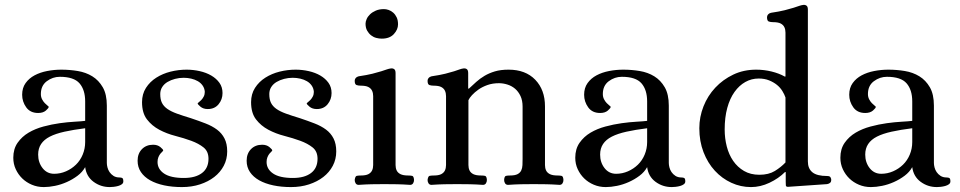

<svg xmlns="http://www.w3.org/2000/svg" viewBox="-20 -748 3901 780"><path d="M223 -436Q194 -436 170 -418Q146 -400 146 -366Q146 -354 151 -344.5Q156 -335 162 -329Q168 -323 173 -319Q178 -315 178 -314Q178 -309 166.5 -299Q155 -289 135 -289Q103 -289 86.5 -312Q70 -335 70 -363Q70 -391 84 -410.5Q98 -430 120.5 -442Q143 -454 171.5 -459.5Q200 -465 229 -465Q263 -465 296 -459.5Q329 -454 355 -438Q381 -422 397.5 -393.5Q414 -365 414 -319V-86Q414 -78 416.5 -68Q419 -58 425 -49Q431 -40 441 -33.5Q451 -27 466 -27Q473 -27 477 -24.5Q481 -22 481 -11Q481 -4 475 0.5Q469 5 460 7.5Q451 10 441.5 11Q432 12 426 12Q389 12 360 -9.5Q331 -31 326 -69Q315 -49 295 -34Q275 -19 251.5 -8.5Q228 2 203.5 7Q179 12 158 12Q132 12 109.5 2.5Q87 -7 70.5 -23Q54 -39 44 -60.5Q34 -82 34 -107Q34 -143 51.5 -168Q69 -193 96 -209Q123 -225 156.5 -234Q190 -243 222.5 -247.5Q255 -252 282.5 -253.5Q310 -255 326 -257V-336Q326 -383 303 -409.5Q280 -436 223 -436ZM326 -227Q278 -221 242 -213Q206 -205 182.5 -193Q159 -181 147 -163Q135 -145 135 -120Q135 -88 153 -65Q171 -42 200 -42Q225 -42 248 -52Q271 -62 288.5 -79Q306 -96 316 -120Q326 -144 326 -171Z M719 12Q680 12 647 5Q614 -2 590 -15.5Q566 -29 552.5 -49Q539 -69 539 -95Q539 -124 556.5 -142Q574 -160 602 -160Q620 -160 631.5 -150.5Q643 -141 643 -137Q643 -135 639.5 -132Q636 -129 631.5 -123.5Q627 -118 623.5 -109.5Q620 -101 620 -90Q620 -61 646.5 -43Q673 -25 727 -25Q774 -25 800.5 -45Q827 -65 827 -103Q827 -133 807 -149Q787 -165 757 -176Q727 -187 692 -196Q657 -205 627 -221Q597 -237 577 -263Q557 -289 557 -333Q557 -366 573 -391Q589 -416 615 -432.5Q641 -449 673 -457Q705 -465 738 -465Q765 -465 791.5 -459Q818 -453 838.5 -441Q859 -429 871.5 -411.5Q884 -394 884 -370Q884 -344 868 -324.5Q852 -305 824 -305Q806 -305 794.5 -314.5Q783 -324 783 -328Q783 -329 787.5 -332.5Q792 -336 797.5 -341.5Q803 -347 807.5 -355.5Q812 -364 812 -375Q811 -389 803.5 -400Q796 -411 784 -418Q772 -425 757 -428.5Q742 -432 726 -432Q708 -432 691 -427.5Q674 -423 660.5 -415Q647 -407 639 -394.5Q631 -382 631 -366Q631 -344 638 -330Q645 -316 660 -305.5Q675 -295 698.5 -286.5Q722 -278 755 -268Q788 -257 815 -246.5Q842 -236 861.5 -221.5Q881 -207 892 -185.5Q903 -164 903 -133Q903 -101 889 -74.5Q875 -48 850.5 -29Q826 -10 792.5 1Q759 12 719 12Z M1162 12Q1123 12 1090 5Q1057 -2 1033 -15.5Q1009 -29 995.5 -49Q982 -69 982 -95Q982 -124 999.5 -142Q1017 -160 1045 -160Q1063 -160 1074.5 -150.5Q1086 -141 1086 -137Q1086 -135 1082.5 -132Q1079 -129 1074.5 -123.5Q1070 -118 1066.5 -109.5Q1063 -101 1063 -90Q1063 -61 1089.5 -43Q1116 -25 1170 -25Q1217 -25 1243.5 -45Q1270 -65 1270 -103Q1270 -133 1250 -149Q1230 -165 1200 -176Q1170 -187 1135 -196Q1100 -205 1070 -221Q1040 -237 1020 -263Q1000 -289 1000 -333Q1000 -366 1016 -391Q1032 -416 1058 -432.5Q1084 -449 1116 -457Q1148 -465 1181 -465Q1208 -465 1234.5 -459Q1261 -453 1281.5 -441Q1302 -429 1314.5 -411.5Q1327 -394 1327 -370Q1327 -344 1311 -324.5Q1295 -305 1267 -305Q1249 -305 1237.5 -314.5Q1226 -324 1226 -328Q1226 -329 1230.5 -332.5Q1235 -336 1240.5 -341.5Q1246 -347 1250.5 -355.5Q1255 -364 1255 -375Q1254 -389 1246.5 -400Q1239 -411 1227 -418Q1215 -425 1200 -428.5Q1185 -432 1169 -432Q1151 -432 1134 -427.5Q1117 -423 1103.5 -415Q1090 -407 1082 -394.5Q1074 -382 1074 -366Q1074 -344 1081 -330Q1088 -316 1103 -305.5Q1118 -295 1141.5 -286.5Q1165 -278 1198 -268Q1231 -257 1258 -246.5Q1285 -236 1304.5 -221.5Q1324 -207 1335 -185.5Q1346 -164 1346 -133Q1346 -101 1332 -74.5Q1318 -48 1293.5 -29Q1269 -10 1235.5 1Q1202 12 1162 12Z M1531 -591Q1520 -591 1508.5 -594Q1497 -597 1487.5 -604.5Q1478 -612 1471.5 -623.5Q1465 -635 1465 -652Q1465 -660 1469.5 -670.5Q1474 -681 1483.5 -690Q1493 -699 1507 -705Q1521 -711 1540 -711Q1549 -711 1559 -707.5Q1569 -704 1577.5 -696.5Q1586 -689 1591.5 -677.5Q1597 -666 1597 -649Q1597 -628 1580 -609.5Q1563 -591 1531 -591ZM1587 -103Q1587 -90 1587 -77.5Q1587 -65 1591.5 -55.5Q1596 -46 1607 -40.5Q1618 -35 1639 -35Q1648 -35 1654.5 -33.5Q1661 -32 1662 -17Q1662 -9 1658 -3Q1654 3 1646 3Q1617 1 1592.5 0.5Q1568 0 1541 0Q1514 0 1490 0.5Q1466 1 1437 3Q1429 3 1425 -3Q1421 -9 1421 -17Q1423 -32 1429 -33.5Q1435 -35 1445 -35Q1466 -35 1476.5 -40.5Q1487 -46 1491.5 -55.5Q1496 -65 1496 -77.5Q1496 -90 1496 -103V-332Q1496 -345 1496 -357.5Q1496 -370 1491.5 -379.5Q1487 -389 1476.5 -394.5Q1466 -400 1445 -400Q1436 -400 1428.5 -402.5Q1421 -405 1421 -420Q1421 -426 1425 -431Q1429 -436 1437 -438Q1471 -443 1493 -448.5Q1515 -454 1529 -458.5Q1543 -463 1551.5 -466Q1560 -469 1568 -470Q1576 -471 1581.5 -467Q1587 -463 1587 -451Z M1882 -388H1885Q1900 -402 1915 -415.5Q1930 -429 1948.5 -440Q1967 -451 1990.5 -458Q2014 -465 2046 -465Q2115 -465 2154.5 -424Q2194 -383 2194 -316V-103Q2194 -90 2194 -77.5Q2194 -65 2198.5 -55.5Q2203 -46 2214 -40.5Q2225 -35 2246 -35Q2255 -35 2261.5 -33.5Q2268 -32 2269 -17Q2269 -9 2265 -3Q2261 3 2253 3Q2224 1 2199.5 0.5Q2175 0 2148 0Q2121 0 2097 0.5Q2073 1 2044 3Q2036 3 2032 -3Q2028 -9 2028 -17Q2029 -32 2035.5 -33.5Q2042 -35 2051 -35Q2072 -35 2082.5 -40.5Q2093 -46 2097.5 -55.5Q2102 -65 2102.5 -77.5Q2103 -90 2103 -103V-315Q2103 -340 2094.5 -358Q2086 -376 2072.5 -387.5Q2059 -399 2041.5 -404.5Q2024 -410 2007 -410Q1981 -410 1960 -402.5Q1939 -395 1923.5 -384Q1908 -373 1897.5 -361.5Q1887 -350 1883 -341V-103Q1883 -90 1883 -77.5Q1883 -65 1887.5 -55.5Q1892 -46 1903 -40.5Q1914 -35 1935 -35Q1944 -35 1950.5 -33.5Q1957 -32 1958 -17Q1958 -9 1954 -3Q1950 3 1942 3Q1913 1 1888.5 0.5Q1864 0 1837 0Q1810 0 1786 0.5Q1762 1 1733 3Q1725 3 1721 -3Q1717 -9 1717 -17Q1719 -32 1725 -33.5Q1731 -35 1741 -35Q1762 -35 1772.5 -40.5Q1783 -46 1787.5 -55.5Q1792 -65 1792 -77.5Q1792 -90 1792 -103V-332Q1792 -345 1792 -357.5Q1792 -370 1787.5 -379.5Q1783 -389 1772.5 -394.5Q1762 -400 1741 -400Q1732 -400 1724.5 -402.5Q1717 -405 1717 -420Q1717 -426 1721 -431Q1725 -436 1733 -438Q1767 -443 1789 -448.5Q1811 -454 1825 -458.5Q1839 -463 1847 -466Q1855 -469 1863 -470Q1871 -471 1876.5 -467Q1882 -463 1882 -451Z M2506 -436Q2477 -436 2453 -418Q2429 -400 2429 -366Q2429 -354 2434 -344.5Q2439 -335 2445 -329Q2451 -323 2456 -319Q2461 -315 2461 -314Q2461 -309 2449.5 -299Q2438 -289 2418 -289Q2386 -289 2369.5 -312Q2353 -335 2353 -363Q2353 -391 2367 -410.5Q2381 -430 2403.5 -442Q2426 -454 2454.5 -459.5Q2483 -465 2512 -465Q2546 -465 2579 -459.5Q2612 -454 2638 -438Q2664 -422 2680.5 -393.5Q2697 -365 2697 -319V-86Q2697 -78 2699.5 -68Q2702 -58 2708 -49Q2714 -40 2724 -33.5Q2734 -27 2749 -27Q2756 -27 2760 -24.5Q2764 -22 2764 -11Q2764 -4 2758 0.5Q2752 5 2743 7.5Q2734 10 2724.5 11Q2715 12 2709 12Q2672 12 2643 -9.5Q2614 -31 2609 -69Q2598 -49 2578 -34Q2558 -19 2534.5 -8.5Q2511 2 2486.5 7Q2462 12 2441 12Q2415 12 2392.5 2.5Q2370 -7 2353.5 -23Q2337 -39 2327 -60.5Q2317 -82 2317 -107Q2317 -143 2334.5 -168Q2352 -193 2379 -209Q2406 -225 2439.5 -234Q2473 -243 2505.5 -247.5Q2538 -252 2565.5 -253.5Q2593 -255 2609 -257V-336Q2609 -383 2586 -409.5Q2563 -436 2506 -436ZM2609 -227Q2561 -221 2525 -213Q2489 -205 2465.5 -193Q2442 -181 2430 -163Q2418 -145 2418 -120Q2418 -88 2436 -65Q2454 -42 2483 -42Q2508 -42 2531 -52Q2554 -62 2571.5 -79Q2589 -96 2599 -120Q2609 -144 2609 -171Z M3171 -352Q3167 -364 3158.5 -378Q3150 -392 3136.5 -403Q3123 -414 3104.5 -421.5Q3086 -429 3062 -429Q3033 -429 3008 -415Q2983 -401 2964 -374.5Q2945 -348 2934.5 -309.5Q2924 -271 2924 -222Q2924 -186 2932.5 -153Q2941 -120 2958.5 -94.5Q2976 -69 3002.5 -53.5Q3029 -38 3065 -38Q3103 -38 3128 -53.5Q3153 -69 3171 -88ZM3262 -92Q3262 -63 3280.5 -48Q3299 -33 3340 -33Q3351 -33 3354 -27.5Q3357 -22 3357 -17Q3357 -3 3340 0L3181 11Q3173 11 3172.5 5Q3172 -1 3172 -9V-49H3169Q3143 -23 3106 -5.5Q3069 12 3031 12Q2989 12 2951 -5.5Q2913 -23 2884 -54.5Q2855 -86 2838 -130Q2821 -174 2821 -227Q2821 -273 2838 -316Q2855 -359 2886 -392Q2917 -425 2959 -445Q3001 -465 3052 -465Q3084 -465 3114.5 -457.5Q3145 -450 3168 -437H3171V-590Q3171 -603 3171 -615.5Q3171 -628 3166.5 -637.5Q3162 -647 3151.5 -652.5Q3141 -658 3120 -658Q3111 -658 3103.5 -660.5Q3096 -663 3096 -678Q3096 -684 3100 -689Q3104 -694 3112 -696Q3146 -701 3168 -706.5Q3190 -712 3204 -716.5Q3218 -721 3226.5 -724Q3235 -727 3243 -728Q3251 -729 3256.5 -725Q3262 -721 3262 -709Z M3583 -436Q3554 -436 3530 -418Q3506 -400 3506 -366Q3506 -354 3511 -344.5Q3516 -335 3522 -329Q3528 -323 3533 -319Q3538 -315 3538 -314Q3538 -309 3526.5 -299Q3515 -289 3495 -289Q3463 -289 3446.5 -312Q3430 -335 3430 -363Q3430 -391 3444 -410.5Q3458 -430 3480.5 -442Q3503 -454 3531.5 -459.5Q3560 -465 3589 -465Q3623 -465 3656 -459.5Q3689 -454 3715 -438Q3741 -422 3757.5 -393.5Q3774 -365 3774 -319V-86Q3774 -78 3776.5 -68Q3779 -58 3785 -49Q3791 -40 3801 -33.5Q3811 -27 3826 -27Q3833 -27 3837 -24.5Q3841 -22 3841 -11Q3841 -4 3835 0.5Q3829 5 3820 7.5Q3811 10 3801.5 11Q3792 12 3786 12Q3749 12 3720 -9.5Q3691 -31 3686 -69Q3675 -49 3655 -34Q3635 -19 3611.5 -8.5Q3588 2 3563.5 7Q3539 12 3518 12Q3492 12 3469.5 2.5Q3447 -7 3430.5 -23Q3414 -39 3404 -60.5Q3394 -82 3394 -107Q3394 -143 3411.5 -168Q3429 -193 3456 -209Q3483 -225 3516.5 -234Q3550 -243 3582.5 -247.5Q3615 -252 3642.5 -253.5Q3670 -255 3686 -257V-336Q3686 -383 3663 -409.5Q3640 -436 3583 -436ZM3686 -227Q3638 -221 3602 -213Q3566 -205 3542.5 -193Q3519 -181 3507 -163Q3495 -145 3495 -120Q3495 -88 3513 -65Q3531 -42 3560 -42Q3585 -42 3608 -52Q3631 -62 3648.5 -79Q3666 -96 3676 -120Q3686 -144 3686 -171Z"/></svg>

Font: Alice
Style: Regular
Weight: 400
Designer: Cyreal (www.cyreal.org)
Foundry: Cyreal (www.cyreal.org)
Version: Version 1.010